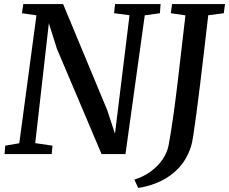

<svg xmlns="http://www.w3.org/2000/svg" viewBox="-20 -763 1134 951"><path d="M2.5 0 6 -41.5 75.5 -53.5 160.5 -687 88.5 -697.5 95.5 -743H292.5L511.5 -216.5L549.5 -100.5L621.5 -687.5L545 -697.5L550 -743H775.5L772 -697.5L697 -687L601.5 0H483L261.5 -522.5L222 -648L154.5 -54L240 -41.5L236 0ZM664.5 168 645.5 126.5Q691 112.5 726.5 86.5Q762 60.5 785 27Q808 -6.5 815 -43Q827 -107.5 838 -185.8Q849 -264 859.2 -349.5Q869.5 -435 879.2 -521Q889 -607 898.5 -687L826 -697.5L832.5 -743H1094.5L1088.5 -697.5L1011.5 -687.5Q1001 -596 990.5 -507.2Q980 -418.5 970.5 -339.8Q961 -261 952.5 -197.8Q944 -134.5 937.5 -92.8Q931 -51 926 -37Q906 24.5 867 67Q828 109.5 776 134.2Q724 159 664.5 168Z"/></svg>

Font: Merriweather Medium
Style: Italic
Weight: 500
Italic angle: -7.8°
Version: Version 2.101